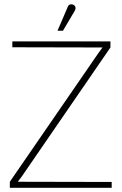

<svg xmlns="http://www.w3.org/2000/svg" viewBox="-20 -898 583 918"><path d="M336 -844Q340 -850 341 -856Q342 -862 339.5 -867Q337 -872 331 -875Q325 -878 319.5 -877.5Q314 -877 309.5 -873.5Q305 -870 303 -863L255 -751H281ZM39 -700V-672L470 -671L451 -645L27 -29V0H514V-28L65 -29L84 -54L508 -671V-700Z"/></svg>

Font: Advent Pro ExtraLight
Style: Regular
Weight: 250
Version: Version 3.000